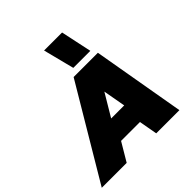

<svg xmlns="http://www.w3.org/2000/svg" viewBox="-268 -1082 1259 1259"><g transform="rotate(-45 361.5 -452.0)"><path d="M387 -688 332 -904H499L545 -688ZM-37 0 346 -644H571L683 0H468L445 -128H270L194 0ZM328 -278H449L421 -434Z"/></g></svg>

Font: Kanit ExtraBold
Style: Italic
Weight: 800
Italic angle: -12°
Designer: Katatrad Team
Foundry: CadsonDemak
Version: Version 2.000; ttfautohint (v1.8.3)